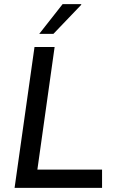

<svg xmlns="http://www.w3.org/2000/svg" viewBox="-20 -915 572 935"><path d="M246 -686 162 -89H477V0H51L148 -686ZM375 -895 376 -892 240 -750H171L285 -895Z"/></svg>

Font: Chivo
Style: Italic
Weight: 400
Italic angle: -8.05°
Designer: Hector Gatti
Foundry: Omnibus-Type
Version: Version 1.007